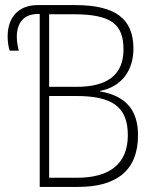

<svg xmlns="http://www.w3.org/2000/svg" viewBox="-20 -734 603 754"><path d="M136 0H287C436 0 522 -63 522 -203C522 -298 478 -357 373 -375V-377C458 -393 504 -458 504 -543C504 -659 435 -714 276 -714H128C50 -714 10 -663 10 -591C10 -571 13 -549 18 -535H54C51 -545 46 -567 46 -589C46 -644 73 -679 129 -679H136ZM280 -393H173V-678H269C418 -678 465 -638 465 -540C465 -443 406 -393 280 -393ZM283 -36H173V-357H279C418 -357 482 -317 482 -203C482 -90 410 -36 283 -36Z"/></svg>

Font: Noto Sans Mono SemiCondensed ExtraLight
Style: Regular
Weight: 200
Width: 4
Designer: Monotype Design Team
Foundry: Monotype Imaging Inc.
Version: Version 2.014